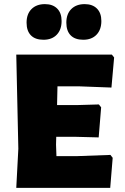

<svg xmlns="http://www.w3.org/2000/svg" viewBox="-20 -912 605 932"><path d="M198 -892Q236 -892 257.5 -870.5Q279 -849 279 -810Q279 -768 255.5 -743.5Q232 -719 191 -719Q151 -719 130 -740.5Q109 -762 109 -802Q109 -844 133 -868Q157 -892 198 -892ZM391 -892Q429 -892 450.5 -870.5Q472 -849 472 -810Q472 -768 448.5 -743.5Q425 -719 384 -719Q344 -719 323 -740.5Q302 -762 302 -802Q302 -844 326 -868Q350 -892 391 -892ZM516 -160 527 -146 515 0H59L69 -190L59 -647H523L534 -633L521 -487L362 -493H259L257 -402H356L460 -405L471 -391L459 -245L343 -248H253L252 -210L254 -154H350Z"/></svg>

Font: Alegreya Sans Black
Style: Regular
Weight: 900
Designer: Juan Pablo del Peral
Foundry: Huerta Tipografica
Version: Version 2.007